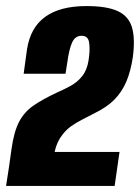

<svg xmlns="http://www.w3.org/2000/svg" viewBox="-37 -613 461 633"><path d="M-17 0Q-12 -31 -7.5 -61.5Q-3 -92 1 -122Q9 -179 26 -211.5Q43 -244 73.5 -265Q104 -286 151 -308Q174 -318 196 -330Q218 -342 234 -362Q250 -382 255 -414L257 -430Q260 -458 256 -476.5Q252 -495 232 -495Q211 -495 201 -473.5Q191 -452 185 -408L179 -370H41L52 -450Q63 -522 112 -557.5Q161 -593 248 -593Q315 -593 351 -576.5Q387 -560 398 -523Q409 -486 401 -425Q394 -378 379.5 -344Q365 -310 340.5 -285Q316 -260 277 -241Q254 -229 233.5 -218.5Q213 -208 197 -196.5Q181 -185 169 -169Q160 -158 153.5 -144Q147 -130 143 -112H357L341 0Z"/></svg>

Font: Alumni Sans Thin ExtraBold
Style: Italic
Weight: 800
Italic angle: -8°
Version: Version 1.016